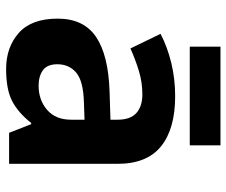

<svg xmlns="http://www.w3.org/2000/svg" viewBox="-78 -672 759 644"><g transform="rotate(90 302.0 -349.5)"><path d="M302 -557Q412 -557 470.5 -509.5Q529 -462 529 -364V0H425L396 -74H392Q357 -30 318 -10Q279 10 211 10Q138 10 90 -32.5Q42 -75 42 -163Q42 -250 103 -291.5Q164 -333 286 -337L381 -340V-364Q381 -407 358.5 -427Q336 -447 296 -447Q256 -447 218 -435.5Q180 -424 142 -407L93 -508Q137 -531 190.5 -544Q244 -557 302 -557ZM323 -251Q251 -249 223 -225Q195 -201 195 -162Q195 -128 215 -113.5Q235 -99 267 -99Q315 -99 348 -127.5Q381 -156 381 -208V-253ZM467 -709V-606H136V-709Z"/></g></svg>

Font: Noto Sans Gurmukhi UI
Style: Bold
Weight: 700
Designer: Jelle Bosma - Monotype Design Team
Foundry: Monotype Imaging Inc.
Version: Version 2.004; ttfautohint (v1.8.4.7-5d5b)